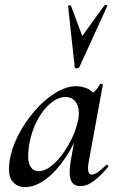

<svg xmlns="http://www.w3.org/2000/svg" viewBox="-20 -751 481 784"><path d="M82 13Q49 13 30 -11.5Q11 -36 19 -91Q26 -143 53.5 -197Q81 -251 120.5 -297Q160 -343 205 -371Q250 -399 291 -399Q310 -399 330 -392Q350 -385 364.5 -368.5Q379 -352 381 -326L327 -357Q342 -359 360 -373Q378 -387 388 -407Q390 -410 395.5 -408.5Q401 -407 400 -405L342 -89Q333 -38 355 -38Q365 -38 380 -48.5Q395 -59 413 -77Q416 -80 420 -76Q424 -72 421 -69Q390 -32 362.5 -11.5Q335 9 309 9Q280 9 270 -14Q260 -37 268 -89L293 -229L313 -246Q287 -166 248 -108Q209 -50 166 -18.5Q123 13 82 13ZM137 -52Q162 -52 188 -72Q214 -92 237 -124Q260 -156 276.5 -192.5Q293 -229 299 -261Q307 -304 292.5 -329.5Q278 -355 246 -355Q216 -354 185.5 -328.5Q155 -303 132 -259.5Q109 -216 99 -160Q90 -101 101.5 -76.5Q113 -52 137 -52ZM285 -477 258 -726Q258 -729 263.5 -729.5Q269 -730 270 -727L316 -604L407 -730Q409 -732 414 -730.5Q419 -729 418 -726L304 -477Q301 -472 293 -472Q285 -472 285 -477Z"/></svg>

Font: Cormorant Light SemiBold
Style: Italic
Weight: 600
Italic angle: -10°
Version: Version 4.000